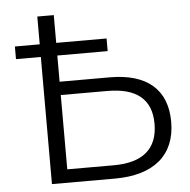

<svg xmlns="http://www.w3.org/2000/svg" viewBox="-53 -794 840 847"><g transform="rotate(-5 367.5 -371.0)"><path d="M33 -619V-563H143V0H422C595 0 691 -81 691 -228C691 -371 603 -447 438 -447H216V-563H439V-619H216V-742H143V-619ZM422 -388C552 -388 617 -334 617 -226C617 -115 551 -59 422 -59H216V-388Z"/></g></svg>

Font: Malon Grotesk
Style: Regular
Weight: 400
Designer: Julieta Ulanovsky
Foundry: Julieta Ulanovsky
Version: Version 7.200